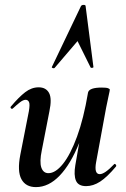

<svg xmlns="http://www.w3.org/2000/svg" viewBox="-20 -752 516 785"><path d="M127 13Q85 13 67.5 -19.5Q50 -52 63 -119L98 -297Q103 -326 98.5 -335Q94 -344 85 -344Q75 -344 62 -334Q49 -324 33 -309Q29 -305 25 -309Q21 -313 25 -317Q57 -355 83 -375Q109 -395 138 -395Q168 -395 180.5 -372Q193 -349 182 -297L151 -138Q141 -90 149 -67Q157 -44 178 -44Q207 -44 237.5 -82Q268 -120 295 -193.5Q322 -267 340 -374L358 -373Q339 -255 304 -168Q269 -81 224 -34Q179 13 127 13ZM332 9Q300 9 290.5 -13.5Q281 -36 288 -77L340 -374Q345 -394 396 -394Q416 -394 422.5 -391Q429 -388 429 -386Q429 -382 424 -360Q419 -338 414 -312L373 -89Q364 -40 388 -40Q398 -40 412.5 -50Q427 -60 446 -80Q449 -84 453 -79.5Q457 -75 454 -71Q418 -28 389.5 -9.5Q361 9 332 9ZM330 -727 362 -478Q362 -475 356.5 -474.5Q351 -474 350 -477L297 -584L203 -474Q201 -472 196 -473.5Q191 -475 192 -478L311 -727Q314 -732 322 -732Q330 -732 330 -727Z"/></svg>

Font: Cormorant Infant Light
Style: Italic
Weight: 300
Italic angle: -10°
Designer: Christian Thalmann (Catharsis Fonts)
Foundry: Catharsis Fonts
Version: Version 4.001